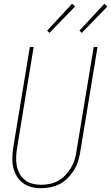

<svg xmlns="http://www.w3.org/2000/svg" viewBox="-20 -982 585 1010"><path d="M196 8Q169 8 144 1.5Q119 -5 99.5 -20Q80 -35 67.5 -56.5Q55 -78 49.5 -103Q44 -128 45 -155Q46 -182 50 -208L137 -735H157L70 -205Q66 -181 65 -157.5Q64 -134 68 -111.5Q72 -89 82.5 -69.5Q93 -50 110 -36Q127 -22 149.5 -16Q172 -10 196 -10Q218 -10 241 -14.5Q264 -19 285 -30.5Q306 -42 323 -59.5Q340 -77 352.5 -97.5Q365 -118 372 -140Q379 -162 382 -185L473 -735H493L402 -182Q398 -157 390.5 -133Q383 -109 369 -86.5Q355 -64 336 -45Q317 -26 294 -14Q271 -2 245.5 3Q220 8 196 8ZM410 -809 398 -821 529 -962 545 -948ZM240 -809 228 -821 359 -962 375 -948Z"/></svg>

Font: Iosevka Thin
Style: Italic
Weight: 100
Italic angle: -9°
Monospace: yes
Designer: Belleve Invis
Foundry: Belleve Invis
Version: Version 32.5.0; ttfautohint (v1.8.4)